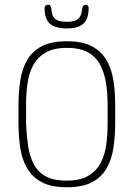

<svg xmlns="http://www.w3.org/2000/svg" viewBox="-20 -780 564 810"><path d="M466 -336Q466 -391 458.5 -440Q451 -489 429.5 -526Q408 -563 368 -584.5Q328 -606 262 -606Q197 -606 156.5 -585Q116 -564 94.5 -526.5Q73 -489 65.5 -440.5Q58 -392 58 -336V-260Q58 -205 65.5 -156Q73 -107 94.5 -70Q116 -33 156 -11.5Q196 10 262 10Q327 10 367.5 -11Q408 -32 429.5 -69.5Q451 -107 458.5 -156Q466 -205 466 -260ZM90 -257V-339Q90 -385 96 -428Q102 -471 120 -504.5Q138 -538 172 -558Q206 -578 262 -578Q318 -578 352 -558.5Q386 -539 403.5 -505Q421 -471 427.5 -428.5Q434 -386 434 -339V-257Q434 -211 428 -168Q422 -125 404 -91.5Q386 -58 352 -38Q318 -18 262 -18Q204 -18 170.5 -37.5Q137 -57 120.5 -91Q104 -125 98 -168Q92 -211 90 -257ZM326 -739Q323 -711 309 -699.5Q295 -688 262 -688Q228 -688 213.5 -699.5Q199 -711 197 -739Q196 -750 193 -755Q190 -760 182 -760Q176 -760 172 -756Q168 -752 168 -746Q168 -716 177.5 -697Q187 -678 208 -669Q229 -660 261 -660Q294 -660 314.5 -669Q335 -678 344.5 -697Q354 -716 354 -746Q354 -752 350.5 -756Q347 -760 341 -760Q329 -760 326 -739Z"/></svg>

Font: Beiruti ExtraLight
Style: Regular
Weight: 250
Designer: Arlette Boutros
Foundry: Boutros
Version: Version 1.41